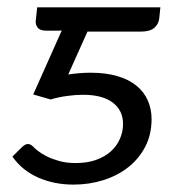

<svg xmlns="http://www.w3.org/2000/svg" viewBox="-20 -497 466 522"><path d="M413.1 -448.2Q411.6 -431.6 399.7 -421.4Q387.7 -411.1 362.8 -411.1H217.8L165.5 -294.4Q181.2 -296.9 196.3 -298.1Q211.4 -299.3 226.6 -299.3Q268.1 -299.3 299.3 -290Q330.6 -280.8 351.1 -263.9Q371.6 -247.1 381.8 -223.9Q392.1 -200.7 392.1 -173.3Q392.1 -131.3 375 -98.4Q357.9 -65.4 328.9 -42.5Q299.8 -19.5 261.2 -7.3Q222.7 4.9 179.7 4.9Q127.4 4.9 84 -14.2Q40.5 -33.2 13.7 -71.3L40.5 -97.7Q45.9 -102.5 49.3 -104Q52.7 -105.5 56.6 -105.5Q59.6 -105.5 63.2 -103.5Q66.9 -101.6 69.3 -99.1Q73.7 -94.2 83.3 -86.7Q92.8 -79.1 107.4 -71.8Q122.1 -64.5 141.6 -59.1Q161.1 -53.7 185.5 -53.7Q217.8 -53.7 241.9 -62.5Q266.1 -71.3 282.2 -86.2Q298.3 -101.1 306.4 -120.4Q314.5 -139.6 314.5 -160.2Q314.5 -196.8 286.6 -218Q258.8 -239.3 205.6 -239.3Q185.1 -239.3 161.9 -236.1Q138.7 -232.9 117.7 -226.6L70.3 -240.2L147.9 -414.1Q142.6 -413.6 137.2 -413.6Q131.8 -413.6 126.5 -413.6H106Q88.4 -413.6 82.3 -422.1Q76.2 -430.7 77.1 -439.5L81.1 -477.1H416Z"/></svg>

Font: Carlito
Style: Italic
Weight: 400
Italic angle: -7°
Designer: Lukasz Dziedzic
Foundry: tyPoland Lukasz Dziedzic
Version: Version 1.104